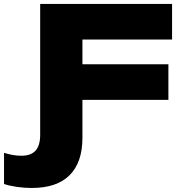

<svg xmlns="http://www.w3.org/2000/svg" viewBox="-135 -770 928 972"><path d="M717.5 -444.7V-264.4H172.7V-444.7ZM25.7 181.6Q-10.9 181.6 -48.1 176.4Q-85.3 171.2 -114.6 161.5V3.6Q-94.2 10.3 -72.3 14.3Q-50.5 18.4 -26.7 18.4Q22.2 18.4 45.3 -7.9Q68.4 -34.2 68.4 -86.8V-750H736.1V-569.7H180.4L282.3 -670.7V-72.1Q282.3 52 217.5 116.8Q152.8 181.6 25.7 181.6Z"/></svg>

Font: Unbounded Variable
Style: Regular
Weight: 400
Designer: Luke Prowse, Jean-Baptiste Morizot, Fátima Lázaro, Florian Runge
Foundry: NaN
Version: Version 1.600;FEAKit 1.0